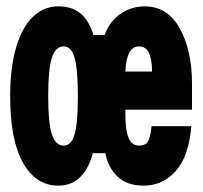

<svg xmlns="http://www.w3.org/2000/svg" viewBox="-20 -572 640 604"><path d="M417 -426Q397.6 -426 386.8 -406.2Q376 -386.4 374.4 -347H458.4Q458 -386.4 448.2 -406.2Q438.4 -426 417 -426ZM180.2 -426Q154.4 -426 143 -389.4Q131.6 -352.8 131.6 -269Q131.6 -186.2 143 -150.1Q154.4 -114 180.2 -114Q204.6 -114 214.8 -149.8Q225 -185.6 225 -269Q225 -353.4 214.8 -389.7Q204.6 -426 180.2 -426ZM163 -552Q207.6 -552 234 -529.2Q260.4 -506.4 274 -462H309Q325.8 -506.4 360 -529.2Q394.2 -552 435 -552Q507.4 -552 545.7 -482.4Q584 -412.8 584 -309V-227H374.4Q373.4 -166.6 383.6 -140.3Q393.8 -114 417.4 -114Q439 -114 446.3 -128.8Q453.6 -143.6 456.8 -175H582Q574 -79.8 532.9 -33.9Q491.8 12 431.4 12Q379.8 12 349.9 -16.4Q320 -44.8 311.2 -90H272Q260.8 -45.4 233.9 -16.7Q207 12 163 12Q93.6 12 52.8 -59.2Q12 -130.4 12 -269Q12 -360 30.9 -423.5Q49.8 -487 83.9 -519.5Q118 -552 163 -552Z"/></svg>

Font: Fliege Mono Thin
Style: Regular
Weight: 100
Version: Version 0.020;Glyphs 3.3 (3306)